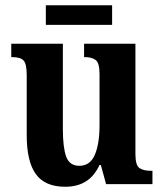

<svg xmlns="http://www.w3.org/2000/svg" viewBox="-20 -703 624 733"><path d="M229 10Q152 10 117 -38Q82 -86 82 -187V-416Q82 -459 70 -472Q58 -485 26 -485H23V-536H220V-210Q220 -141 232.5 -105.5Q245 -70 283 -70Q324 -70 342 -112Q360 -154 360 -225V-420Q360 -464 344.5 -474.5Q329 -485 304 -485H301V-536H497V-115Q497 -71 513 -61Q529 -51 554 -51H562V0H385L365 -73H360Q339 -29 306.5 -9.5Q274 10 229 10ZM155 -608V-683H408V-608Z"/></svg>

Font: Noto Serif Khmer Condensed
Style: Bold
Weight: 700
Width: 3
Designer: Danh Hong and the Monotype Design Team
Foundry: Monotype Imaging Inc.
Version: Version 2.004; ttfautohint (v1.8.4.7-5d5b)